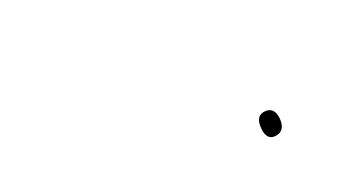

<svg xmlns="http://www.w3.org/2000/svg" viewBox="-24 -360 161 91"><g transform="rotate(15 56.0 -314.5)"><path d="M109.6 -317.8C106.9 -320.9 104.3 -321.4 101.8 -319.2C99.3 -317.1 99.5 -314.3 102.3 -311C105.1 -307.7 107.6 -307.2 110 -309.5C112.4 -311.8 112.2 -314.6 109.6 -317.8Z"/></g></svg>

Font: Proton
Style: LitIt
Weight: 500
Version: Version 1.017